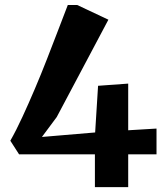

<svg xmlns="http://www.w3.org/2000/svg" viewBox="-20 -770 681 790"><path d="M370.5 0V-135H58.5L22.5 -191Q47 -234 72.2 -288.8Q97.5 -343.5 123.2 -404Q149 -464.5 173 -526.2Q197 -588 219 -645.2Q241 -702.5 259 -749.5H297.5L426 -689L213.5 -288.5L152.5 -206.5L371.5 -225L383.5 -417L507.5 -426V-234L624 -241V-135H507.5V0Z"/></svg>

Font: Merriweather 24pt ExtraBold
Style: Regular
Weight: 800
Version: Version 2.100